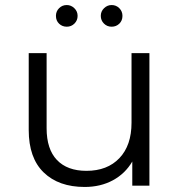

<svg xmlns="http://www.w3.org/2000/svg" viewBox="-20 -737 713 762"><path d="M573 -526V0H505V-96Q477 -48 428 -21.5Q379 5 316 5Q213 5 153.5 -52.5Q94 -110 94 -221V-526H165V-228Q165 -145 206 -102Q247 -59 323 -59Q406 -59 454 -109.5Q502 -160 502 -250V-526ZM202 -674Q202 -692 214.5 -704.5Q227 -717 245 -717Q262 -717 275 -704.5Q288 -692 288 -674Q288 -656 275.5 -643.5Q263 -631 245 -631Q227 -631 214.5 -643Q202 -655 202 -674ZM423 -717Q441 -717 453.5 -704.5Q466 -692 466 -674Q466 -655 453.5 -643Q441 -631 423 -631Q405 -631 392.5 -643.5Q380 -656 380 -674Q380 -692 393 -704.5Q406 -717 423 -717Z"/></svg>

Font: APTA Sans Regular
Style: Regular
Weight: 400
Version: Version 7.200